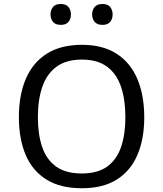

<svg xmlns="http://www.w3.org/2000/svg" viewBox="-20 -949 831 978"><path d="M397 9.8Q287.6 9.8 216.6 -34.4Q145.5 -78.6 110.8 -159.9Q76.2 -241.2 76.2 -352.1Q76.2 -465.3 111.8 -548.1Q147.5 -630.9 218.8 -675.8Q290 -720.7 397.5 -720.7Q502.9 -720.7 573.5 -675.5Q644 -630.4 679.4 -547.4Q714.8 -464.4 714.8 -351.1Q714.8 -242.2 680.4 -160.9Q646 -79.6 575.7 -34.9Q505.4 9.8 397 9.8ZM396 -65.4Q478.5 -65.4 527.1 -101.3Q575.7 -137.2 597.2 -201.7Q618.7 -266.1 618.7 -351.6Q618.7 -440.4 596.7 -506.3Q574.7 -572.3 525.9 -608.9Q477.1 -645.5 397 -645.5Q317.4 -645.5 267.8 -609.1Q218.3 -572.8 195.6 -506.8Q172.9 -440.9 172.9 -351.6Q172.9 -266.1 194.3 -201.7Q215.8 -137.2 264.9 -101.3Q314 -65.4 396 -65.4ZM502 -822.3Q475.1 -822.3 462.2 -837.6Q449.2 -853 449.2 -875.5Q449.2 -897.5 461.9 -913.1Q474.6 -928.7 502 -928.7Q528.8 -928.7 541.3 -913.1Q553.7 -897.5 553.7 -875.5Q553.7 -853 541.3 -837.6Q528.8 -822.3 502 -822.3ZM289.6 -822.3Q262.7 -822.3 250 -837.6Q237.3 -853 237.3 -875.5Q237.3 -897.5 249.8 -913.1Q262.2 -928.7 289.6 -928.7Q316.4 -928.7 328.9 -913.1Q341.3 -897.5 341.3 -875.5Q341.3 -853 328.9 -837.6Q316.4 -822.3 289.6 -822.3Z"/></svg>

Font: Comme
Style: Regular
Weight: 400
Designer: Vernon Adams
Foundry: Vernon Adams
Version: Version 1.000;gftools[0.9.27]